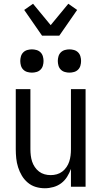

<svg xmlns="http://www.w3.org/2000/svg" viewBox="-20 -995 540 1023"><path d="M219 8Q194 8 170.5 1Q147 -6 128 -22Q109 -38 96.5 -59Q84 -80 76.5 -103.5Q69 -127 66.5 -151.5Q64 -176 64 -200V-520H142V-200Q142 -183 144 -166.5Q146 -150 151 -134.5Q156 -119 165.5 -105Q175 -91 188 -81Q201 -71 217 -66.5Q233 -62 250 -62Q267 -62 283 -66.5Q299 -71 312 -81Q325 -91 334.5 -105Q344 -119 349 -134.5Q354 -150 356 -166.5Q358 -183 358 -200V-520H436V0H358V-95Q350 -73 337.5 -53Q325 -33 306.5 -19Q288 -5 265 1.5Q242 8 219 8ZM350 -608Q338 -608 325.5 -611.5Q313 -615 304 -624Q295 -633 291.5 -645.5Q288 -658 288 -670Q288 -682 291.5 -694.5Q295 -707 304 -716Q313 -725 325.5 -728.5Q338 -732 350 -732Q362 -732 374.5 -728.5Q387 -725 396 -716Q405 -707 408.5 -694.5Q412 -682 412 -670Q412 -658 408.5 -645.5Q405 -633 396 -624Q387 -615 374.5 -611.5Q362 -608 350 -608ZM150 -608Q138 -608 125.5 -611.5Q113 -615 104 -624Q95 -633 91.5 -645.5Q88 -658 88 -670Q88 -682 91.5 -694.5Q95 -707 104 -716Q113 -725 125.5 -728.5Q138 -732 150 -732Q162 -732 174.5 -728.5Q187 -725 196 -716Q205 -707 208.5 -694.5Q212 -682 212 -670Q212 -658 208.5 -645.5Q205 -633 196 -624Q187 -615 174.5 -611.5Q162 -608 150 -608ZM204 -805 109 -942 156 -975 250 -861 344 -975 391 -942 296 -805Z"/></svg>

Font: Iosevka Fixed
Style: Regular
Weight: 400
Monospace: yes
Designer: Belleve Invis
Foundry: Belleve Invis
Version: Version 33.2.4